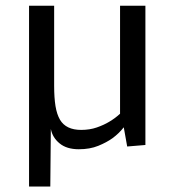

<svg xmlns="http://www.w3.org/2000/svg" viewBox="-20 -518 607 684"><path d="M83.5 146.5V-497.6H172.9V-212.4Q172.9 -169.9 177.7 -140.1Q182.6 -110.4 193.8 -91.3Q215.3 -55.2 269 -55.2Q299.8 -55.2 325 -64Q350.1 -72.8 368.7 -84Q389.6 -96.2 407.7 -112.8V-497.6H498V-1.5L433.1 3.9L420.9 -64.5Q403.8 -42.5 380.4 -25.4Q359.9 -10.7 330.1 1.5Q300.3 13.7 260.7 13.7Q217.8 13.7 192.4 -7.1Q167 -27.8 161.1 -58.6L159.2 146.5Z"/></svg>

Font: Mako
Style: Regular
Weight: 400
Designer: vernon adams
Foundry: vernon adams
Version: Version 1.100; ttfautohint (v1.8.4.7-5d5b);gftools[0.9.33]